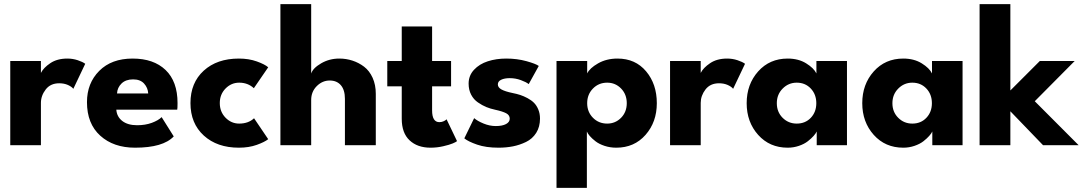

<svg xmlns="http://www.w3.org/2000/svg" viewBox="-20 -708 5278 936"><path d="M179.5 0H30V-410.5H179.5V-352.5Q192 -377.5 225.2 -400Q258.5 -422.5 308.5 -422.5Q334.5 -422.5 358.8 -414.5Q383 -406.5 395.5 -397L337.5 -275Q329.5 -285.5 311 -293.8Q292.5 -302 268.5 -302Q226 -302 202.8 -271.8Q179.5 -241.5 179.5 -206.5Z M547 -173.5Q549.5 -139 576.2 -118.2Q603 -97.5 648.5 -97.5Q688.5 -97.5 720.2 -109.2Q752 -121 768 -137L827 -43Q775 12 638.5 12Q533.5 12 468.8 -46.5Q404 -105 404 -210Q404 -302.5 463.8 -362.5Q523.5 -422.5 626.5 -422.5Q729 -422.5 787.2 -366.8Q845.5 -311 845.5 -205.5Q845.5 -180 844 -173.5ZM702.5 -252.5Q701 -280 682.5 -300.5Q664 -321 629 -321Q593 -321 572.5 -301Q552 -281 550.5 -252.5Z M1146 -105.5Q1191 -105.5 1218.5 -131.5L1287.5 -29.5Q1270 -15.5 1231.8 -1.8Q1193.5 12 1144.5 12Q1038.5 12 973.5 -47.2Q908.5 -106.5 908.5 -205.5Q908.5 -304.5 973.2 -363.5Q1038 -422.5 1144.5 -422.5Q1193 -422.5 1232 -408.5Q1271 -394.5 1287.5 -380L1217.5 -278Q1188.5 -305 1146 -305Q1107.5 -305 1079.5 -276.5Q1051.5 -248 1051.5 -205.5Q1051.5 -163 1079.5 -134.2Q1107.5 -105.5 1146 -105.5Z M1634 -422.5Q1667.5 -422.5 1698.2 -412.5Q1729 -402.5 1755 -382.8Q1781 -363 1796.5 -328.8Q1812 -294.5 1812 -250.5V0H1661.5V-226Q1661.5 -269.5 1641.8 -292.5Q1622 -315.5 1587.5 -315.5Q1551.5 -315.5 1524.2 -288.2Q1497 -261 1497 -220.5V0H1347V-688H1497V-349.5Q1505.5 -376 1545.5 -399.2Q1585.5 -422.5 1634 -422.5Z M1868 -410.5H1938.5V-579H2086.5V-410.5H2179V-287H2086.5V-170Q2086.5 -112.5 2122 -112.5Q2134 -112.5 2144 -117.5Q2154 -122.5 2157 -126.5L2208 -20Q2203 -15.5 2187 -8.8Q2171 -2 2140.5 5Q2110 12 2079 12Q2015 12 1976.8 -23.8Q1938.5 -59.5 1938.5 -129.5V-287H1868Z M2448 -422.5Q2500.5 -422.5 2546.5 -409.8Q2592.5 -397 2606.5 -386.5L2557.5 -298Q2545 -308 2519 -317.5Q2493 -327 2465 -327Q2439.5 -327 2423.2 -319.2Q2407 -311.5 2407 -296.5Q2407 -281.5 2424.8 -271.8Q2442.5 -262 2479 -254.5Q2499.5 -250.5 2516.2 -245Q2533 -239.5 2551.8 -229.5Q2570.5 -219.5 2583.2 -206.8Q2596 -194 2604.2 -174.2Q2612.5 -154.5 2612.5 -130Q2612.5 -89.5 2594 -60.2Q2575.5 -31 2544.5 -16Q2513.5 -1 2480.5 5.5Q2447.5 12 2410.5 12Q2349 12 2305.8 -3Q2262.5 -18 2243.5 -33.5L2291.5 -132Q2307.5 -118 2337.2 -105.8Q2367 -93.5 2397 -93.5Q2428.5 -93.5 2446.8 -103.2Q2465 -113 2465 -129.5Q2465 -146.5 2447.8 -155.8Q2430.5 -165 2394 -173Q2370.5 -178 2350.5 -186.2Q2330.5 -194.5 2309.8 -208.8Q2289 -223 2276.8 -246.5Q2264.5 -270 2264.5 -300.5Q2264.5 -339.5 2290.8 -367.8Q2317 -396 2358 -409.2Q2399 -422.5 2448 -422.5Z M2841 208H2693V-410.5H2842.5V-350Q2854.5 -375.5 2895.5 -399Q2936.5 -422.5 2990.5 -422.5Q3077.5 -422.5 3129.8 -360.2Q3182 -298 3182 -205Q3182 -113 3127 -50.5Q3072 12 2984.5 12Q2954 12 2927 3Q2900 -6 2882.8 -19.5Q2865.5 -33 2855 -45.2Q2844.5 -57.5 2841 -67ZM2940 -305Q2898.5 -305 2870.5 -276.2Q2842.5 -247.5 2842.5 -205Q2842.5 -162.5 2870.5 -134Q2898.5 -105.5 2940 -105.5Q2980 -105.5 3007.8 -133.8Q3035.5 -162 3035.5 -205Q3035.5 -248 3007.8 -276.5Q2980 -305 2940 -305Z M3396 0H3246.5V-410.5H3396V-352.5Q3408.5 -377.5 3441.8 -400Q3475 -422.5 3525 -422.5Q3551 -422.5 3575.2 -414.5Q3599.5 -406.5 3612 -397L3554 -275Q3546 -285.5 3527.5 -293.8Q3509 -302 3485 -302Q3442.5 -302 3419.2 -271.8Q3396 -241.5 3396 -206.5Z M3961.5 0V-67Q3957.5 -58 3946.5 -45.5Q3935.5 -33 3918.2 -19.5Q3901 -6 3874.8 3Q3848.5 12 3820 12Q3732 12 3676 -50.5Q3620 -113 3620 -205Q3620 -297 3676 -359.8Q3732 -422.5 3820 -422.5Q3872.5 -422.5 3910 -399.2Q3947.5 -376 3960 -350V-410.5H4109V0ZM3767 -205Q3767 -162 3795.2 -133.8Q3823.5 -105.5 3864 -105.5Q3906 -105.5 3932.8 -133.8Q3959.5 -162 3959.5 -205Q3959.5 -248 3932.5 -276.5Q3905.5 -305 3864 -305Q3824 -305 3795.5 -276.2Q3767 -247.5 3767 -205Z M4525 0V-67Q4521 -58 4510 -45.5Q4499 -33 4481.8 -19.5Q4464.5 -6 4438.2 3Q4412 12 4383.5 12Q4295.5 12 4239.5 -50.5Q4183.5 -113 4183.5 -205Q4183.5 -297 4239.5 -359.8Q4295.5 -422.5 4383.5 -422.5Q4436 -422.5 4473.5 -399.2Q4511 -376 4523.5 -350V-410.5H4672.5V0ZM4330.5 -205Q4330.5 -162 4358.8 -133.8Q4387 -105.5 4427.5 -105.5Q4469.5 -105.5 4496.2 -133.8Q4523 -162 4523 -205Q4523 -248 4496 -276.5Q4469 -305 4427.5 -305Q4387.5 -305 4359 -276.2Q4330.5 -247.5 4330.5 -205Z M5049 -410.5H5219L5024.5 -214.5L5238.5 0H5065L4905.5 -165.5V0H4755.5V-688H4905.5V-267Z"/></svg>

Font: League Spartan
Style: Bold
Weight: 700
Foundry: The League of Moveable Type
Version: Version 2.002